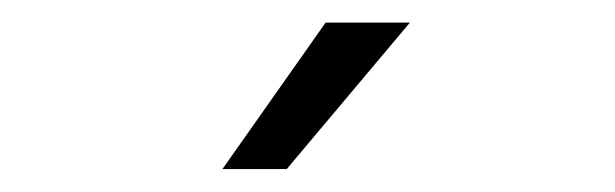

<svg xmlns="http://www.w3.org/2000/svg" viewBox="-20 -725 541 169"><path d="M266.6 -705.1H340.8L232.4 -576.2H175.8Z"/></svg>

Font: Altinn-DIN Condensed
Style: Regular
Weight: 400
Width: 3
Designer: Charles Nix
Foundry: Altinn
Version: Version 2.00